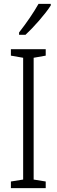

<svg xmlns="http://www.w3.org/2000/svg" viewBox="-20 -967 291 987"><path d="M241 -939V-947H178C150 -898 119 -853 78 -800V-788H111C151 -825 212 -893 241 -939ZM215 0V-34L153 -44V-670L215 -681V-714H36V-681L99 -670V-44L36 -34V0Z"/></svg>

Font: Noto Sans Khmer UI ExtraCondensed Light
Style: Regular
Weight: 300
Width: 2
Designer: Danh Hong and the Monotype Design Team
Foundry: Monotype Imaging Inc.
Version: Version 2.002